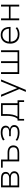

<svg xmlns="http://www.w3.org/2000/svg" viewBox="2218 -2758 720 5196"><g transform="rotate(-90 2578.0 -160.0)"><path d="M106 0V-492H353Q410 -492 448 -477.5Q486 -463 505 -434.5Q524 -406 524 -362Q524 -323 500 -294.5Q476 -266 438 -253V-252Q469 -245 492 -229Q515 -213 528 -189Q541 -165 541 -134Q541 -72 493 -36Q445 0 362 0ZM157 -45H365Q425 -45 457.5 -67Q490 -89 490 -135Q490 -181 457.5 -204Q425 -227 365 -227H157ZM157 -272H357Q412 -272 443 -295.5Q474 -319 474 -362Q474 -405 443 -426Q412 -447 357 -447H157Z M808 0V-447H638V-492H858V-315H1047Q1142 -315 1191.5 -273Q1241 -231 1241 -157Q1241 -110 1219 -74Q1197 -38 1153.5 -19Q1110 0 1047 0ZM858 -45H1047Q1115 -45 1152.5 -72Q1190 -99 1190 -157Q1190 -216 1152.5 -243Q1115 -270 1047 -270H858Z M1584 8Q1520 8 1459 -9.5Q1398 -27 1366 -58L1388 -97Q1424 -65 1477 -52Q1530 -39 1584 -39Q1668 -39 1704.5 -63.5Q1741 -88 1741 -135Q1741 -181 1708.5 -204.5Q1676 -228 1617 -228H1490V-273H1608Q1660 -273 1692.5 -295.5Q1725 -318 1725 -361Q1725 -404 1692 -428.5Q1659 -453 1590 -453Q1538 -453 1488.5 -439.5Q1439 -426 1396 -394L1375 -438Q1418 -470 1474.5 -485Q1531 -500 1591 -500Q1685 -500 1730 -463.5Q1775 -427 1775 -362Q1775 -324 1750.5 -294.5Q1726 -265 1682 -252V-251Q1719 -245 1743 -228.5Q1767 -212 1779.5 -188.5Q1792 -165 1792 -134Q1792 -71 1741 -31.5Q1690 8 1584 8Z M1912 132V-45H1962Q1993 -82 2009.5 -126Q2026 -170 2033.5 -224Q2041 -278 2041 -343V-492H2383V-45H2462V132H2416V0H1958V132ZM2021 -45H2333V-447H2090L2089 -341Q2088 -251 2073 -177Q2058 -103 2021 -45Z M2689 180 2773 -17V20L2557 -492H2613L2791 -55H2792L2971 -492H3025L2744 180Z M3173 0V-492H3224V-45H3469V-492H3520V-45H3765V-492H3816V0Z M4248 8Q4172 8 4115 -21.5Q4058 -51 4026.5 -108Q3995 -165 3995 -247Q3995 -321 4023.5 -378Q4052 -435 4104.5 -467.5Q4157 -500 4230 -500Q4305 -500 4353 -468.5Q4401 -437 4424.5 -381Q4448 -325 4448 -250V-234H4028V-279H4425L4401 -257Q4401 -348 4356.5 -401Q4312 -454 4229 -454Q4176 -454 4135 -429.5Q4094 -405 4070.5 -360.5Q4047 -316 4047 -254V-247Q4047 -181 4072 -134.5Q4097 -88 4142 -63.5Q4187 -39 4246 -39Q4287 -39 4331.5 -50.5Q4376 -62 4416 -96L4440 -58Q4403 -23 4350.5 -7.5Q4298 8 4248 8Z M4627 0V-492H4678V-279H5000V-492H5050V0H5000V-234H4678V0Z"/></g></svg>

Font: Nunito Sans 7pt ExtraLight
Style: Regular
Weight: 250
Designer: Vernon Adams
Foundry: Vernon Adams
Version: Version 3.101;gftools[0.9.27]